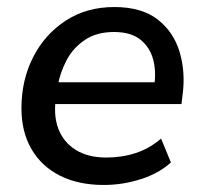

<svg xmlns="http://www.w3.org/2000/svg" viewBox="-20 -517 577 546"><path d="M275 9Q203 9 150.5 -17.5Q98 -44 69.5 -93Q41 -142 41 -209Q41 -289 74 -354Q107 -419 166.5 -458Q226 -497 305 -497Q383 -497 428.5 -461.5Q474 -426 491 -368.5Q508 -311 499 -245L496 -221H121L129 -283H436L418 -269Q425 -313 415.5 -348Q406 -383 379 -404.5Q352 -426 304 -426Q255 -426 221.5 -403.5Q188 -381 169.5 -346Q151 -311 144 -272L140 -245Q131 -191 145.5 -152Q160 -113 195 -91Q230 -69 282 -69Q327 -69 366.5 -82Q406 -95 438 -123L466 -55Q432 -24 380.5 -7.5Q329 9 275 9Z"/></svg>

Font: Nunito Sans 12pt ExtraLight 12pt SemiBold
Style: Italic
Weight: 600
Italic angle: -9°
Version: Version 3.101;gftools[0.9.27]